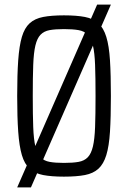

<svg xmlns="http://www.w3.org/2000/svg" viewBox="-20 -763 560 838"><path d="M55 55 404 -743H464L115 55ZM259 8Q205 8 168.5 1Q132 -6 109.5 -26.5Q87 -47 75.5 -86Q64 -125 59.5 -188Q55 -251 55 -344Q55 -437 59.5 -500Q64 -563 75.5 -602Q87 -641 109.5 -661.5Q132 -682 168.5 -689Q205 -696 259 -696Q314 -696 350.5 -689Q387 -682 409.5 -661.5Q432 -641 444 -602Q456 -563 460 -500Q464 -437 464 -344Q464 -251 460 -188Q456 -125 444 -86Q432 -47 409.5 -26.5Q387 -6 350.5 1Q314 8 259 8ZM259 -52Q298 -52 323 -56.5Q348 -61 363 -76.5Q378 -92 385.5 -123.5Q393 -155 395 -208.5Q397 -262 397 -344Q397 -426 395 -479.5Q393 -533 385.5 -564.5Q378 -596 363 -611.5Q348 -627 323 -631.5Q298 -636 259 -636Q221 -636 196.5 -631.5Q172 -627 157 -611.5Q142 -596 134.5 -564.5Q127 -533 125 -479.5Q123 -426 123 -344Q123 -262 125 -208.5Q127 -155 134.5 -123.5Q142 -92 157 -76.5Q172 -61 196.5 -56.5Q221 -52 259 -52Z"/></svg>

Font: Saira Condensed
Style: Regular
Weight: 400
Width: 3
Designer: Hector Gatti with collaboration of the Omnibus-Type team
Foundry: Omnibus-Type
Version: Version 1.101